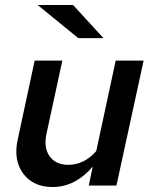

<svg xmlns="http://www.w3.org/2000/svg" viewBox="-20 -744 610 770"><path d="M230 -501 167 -210Q154 -153 178.5 -118Q203 -83 254 -83Q285 -83 313 -96.5Q341 -110 366 -138L444 -501H556L447 0H336L352 -76Q318 -36 277.5 -15Q237 6 191 6Q113 6 73 -48Q33 -102 51 -184L119 -501ZM273 -724 395 -591H294L131 -724Z"/></svg>

Font: Red Hat Text Medium
Style: Italic
Weight: 500
Italic angle: -12°
Designer: Pentagram / MCKL
Foundry: Pentagram / MCKL
Version: Version 1.003; Red Hat Text Medium Italic